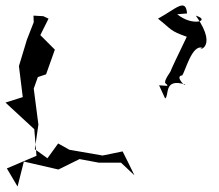

<svg xmlns="http://www.w3.org/2000/svg" viewBox="-44 -639 799 700"><path d="M638 -590C633 -648 598 -607 532 -571C583 -531 574 -527 637 -505C570 -366 554 -332 606 -418C530 -317 567 -342 566 -326L536 -328L558 -280C574 -289 551 -356 631 -331C633 -320 592 -362 620 -364C631 -376 656 -481 695 -464C659 -454 761 -453 670 -582C726 -565 660 -540 602 -587ZM114 -580 78 -582 79 -558 54 -494 25 -398 39 -285 -24 -265 81 -168 89 -71 -19 -25 20 41 43 -50 169 -21 246 -59 316 -46H397L446 0C432 -29 418 -58 403 -87L330 -72L209 -93L168 -116L129 -62L83 -95L96 -185L79 -316L94 -358L124 -368L156 -458L103 -511L133 -571Z"/></svg>

Font: Charger Distortion
Style: 2
Weight: 400
Designer: Jasper
Foundry: Cannot Into Space Fonts
Version: Version 0.98